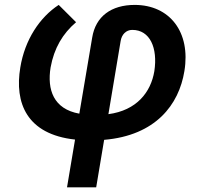

<svg xmlns="http://www.w3.org/2000/svg" viewBox="-20 -573 846 797"><path d="M291.5 6.4 258.2 204.5H379.3L412.3 7.5C626.1 -10.7 722.7 -138.1 745.4 -277.7C772.4 -440 684.3 -552.6 539.1 -552.6C442.8 -552.6 376.8 -505.7 362.6 -416.5L309.3 -101.2C201.7 -120.4 175.1 -201.3 190 -293C204.5 -373.2 240.4 -433.6 295.8 -480.8L223.7 -552.6C145.2 -501.4 83.1 -408.4 64.3 -293C39.8 -146.3 90.2 -15.6 291.5 6.4ZM430 -99.1 480.8 -402.7C485.1 -429.7 503.2 -448.9 529.1 -448.9C602.6 -448.9 635.3 -374.3 620.7 -277.7C606.2 -190 547.2 -114.7 430 -99.1Z"/></svg>

Font: Margiela Sans Semi Bold
Style: Italic
Weight: 600
Italic angle: -9.39999°
Designer: Stefan Endress, Andreas Faust
Version: Version 1.100;FEAKit 1.0